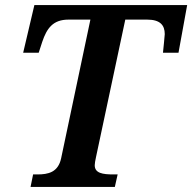

<svg xmlns="http://www.w3.org/2000/svg" viewBox="-20 -737 755 754"><path d="M100 -3H431L442 -52H425C383 -52 352 -57 352 -88C352 -94 354 -107 357 -120L472 -660H558C609 -660 627 -638 627 -603C627 -597 621 -540 620 -530H681L715 -717H115L71 -530H132L146 -573C164 -626 188 -660 249 -660H335L220 -115C208 -60 169 -52 127 -52H110Z"/></svg>

Font: Noto Serif SemiBold
Style: Italic
Weight: 600
Italic angle: -12°
Designer: Monotype Design Team
Foundry: Monotype Imaging Inc.
Version: Version 2.014